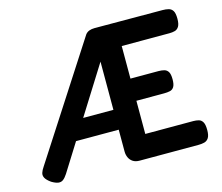

<svg xmlns="http://www.w3.org/2000/svg" viewBox="-100 -821 1112 962"><g transform="rotate(-15 456.5 -339.5)"><path d="M511 10Q490 10 476.5 1Q463 -8 456.5 -22.5Q450 -37 450 -53V-520L137 -21Q126 -4 115 4.5Q104 13 89.5 11Q75 9 55 -3Q34 -18 27 -31Q20 -44 24 -57Q28 -70 39 -86L417 -671Q425 -681 437 -685.5Q449 -690 465 -690L818 -689Q834 -689 848 -685.5Q862 -682 870 -669.5Q878 -657 878 -628Q878 -601 870 -588Q862 -575 849 -571.5Q836 -568 821 -568H573V-399H718Q735 -399 748 -395.5Q761 -392 768.5 -380Q776 -368 776 -341Q776 -315 768.5 -302.5Q761 -290 747.5 -287Q734 -284 717 -284H573V-112H822Q837 -112 850 -108.5Q863 -105 870.5 -92Q878 -79 878 -51Q878 -23 869.5 -10Q861 3 847 6.5Q833 10 817 10ZM184 -167 260 -270H470V-167Z"/></g></svg>

Font: Fredoka SemiCondensed Medium
Style: Regular
Weight: 500
Width: 4
Designer: Ben Nathan
Foundry: Milena B. Brandão, Ben Nathan
Version: Version 2.001